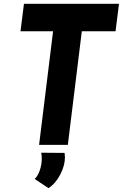

<svg xmlns="http://www.w3.org/2000/svg" viewBox="-20 -756 641 1002"><path d="M601 -736 583 -593H407L334 0H184L257 -593H87L105 -736ZM161 178Q178 162 188 132Q198 102 198 71Q198 56 195 41L317 42Q319 56 319 64Q319 107 295 154Q271 201 233 226Z"/></svg>

Font: Josefin Sans
Style: Bold Italic
Weight: 700
Italic angle: -7°
Designer: Santiago Orozco
Foundry: Typemade
Version: Version 2.000